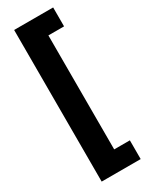

<svg xmlns="http://www.w3.org/2000/svg" viewBox="-230 -769 760 976"><g transform="rotate(-30 150.5 -281.0)"><path d="M280 164H51V-726H280V-615H188V54H280Z"/></g></svg>

Font: Noto Sans Display SemiCondensed Extra
Style: Regular
Weight: 800
Width: 4
Designer: Monotype Design Team
Foundry: Monotype Imaging Inc.
Version: Version 1.900